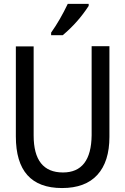

<svg xmlns="http://www.w3.org/2000/svg" viewBox="-20 -951 640 981"><path d="M539.1 -714.8V-252Q539.1 -125 477.5 -57.6Q416 9.8 296.9 9.8Q61 9.8 61 -253.9V-713.9H151.9V-258.8Q151.9 -69.8 301.8 -69.8Q445.8 -69.8 448.2 -259.8V-714.8ZM241.2 -784.2Q287.1 -849.1 326.2 -931.2H433.1V-920.9Q378.4 -836.4 300.3 -771H241.2Z"/></svg>

Font: Droid Sans Mono
Style: Regular
Weight: 400
Monospace: yes
Foundry: Ascender Corporation
Version: Version 1.00 build 112